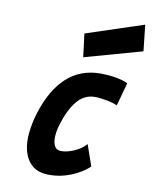

<svg xmlns="http://www.w3.org/2000/svg" viewBox="-87 -842 732 918"><g transform="rotate(10 278.5 -382.5)"><path d="M543 -776 557 -649 278 -571 264 -684ZM407 -63Q389 -46 366.5 -32.5Q344 -19 319 -9Q294 1 268 6Q242 11 217 11Q161 11 131.5 -15.5Q102 -42 91.5 -83Q81 -124 86.5 -173Q92 -222 106 -267Q181 -509 375 -509Q391 -509 409.5 -507.5Q428 -506 446 -503Q464 -500 480 -495.5Q496 -491 507 -485L476 -372Q469 -376 456 -380Q443 -384 428 -387Q413 -390 396.5 -392Q380 -394 367 -394Q316 -394 281 -352.5Q246 -311 223 -236Q217 -218 213.5 -196Q210 -174 212 -155Q214 -136 223 -123.5Q232 -111 252 -111Q281 -111 316 -126.5Q351 -142 371 -166Z"/></g></svg>

Font: Panefresco 999wt
Style: Italic
Weight: 900
Version: Version 1.001